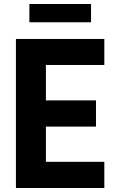

<svg xmlns="http://www.w3.org/2000/svg" viewBox="-20 -946 580 966"><path d="M438 -925.8V-834H127.9V-925.8ZM504.9 -619.1H210.9V-440.9H462.9V-309.1H210.9V-131.8H504.9V0H60.1V-750H504.9Z"/></svg>

Font: Orkney
Style: Bold
Weight: 700
Designer: Samuel Oakes and Alfredo Marco Pradil
Foundry: Alfredo Marco Pradil
Version: 1.0